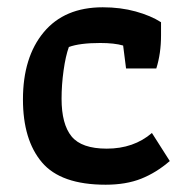

<svg xmlns="http://www.w3.org/2000/svg" viewBox="-20 -498 508 527"><path d="M43 -225Q43 -341 100 -409.5Q157 -478 262 -478Q311 -478 352.5 -466.5Q394 -455 422 -437V-401Q422 -351 409 -310H326L318 -373Q294 -380 255 -380Q199 -380 169 -369Q160 -344 154.5 -304.5Q149 -265 149 -227Q149 -157 176.5 -123.5Q204 -90 273 -90Q347 -90 397 -133L446 -56Q409 -24 367.5 -7.5Q326 9 270 9Q147 9 95 -52.5Q43 -114 43 -225Z"/></svg>

Font: Athiti SemiBold
Style: Regular
Weight: 600
Designer: CadsonDemak Team
Foundry: CadsonDemak
Version: Version 1.032